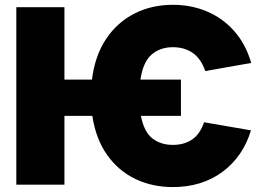

<svg xmlns="http://www.w3.org/2000/svg" viewBox="-20 -757 1082 787"><path d="M721.7 -430.7V-282.2H557.6Q570.3 -216.3 604.5 -189.7Q638.7 -163.1 688.5 -163.1Q734.9 -163.1 767.3 -185.1Q799.8 -207 816.4 -255.9L1008.8 -222.7Q975.6 -114.3 891.4 -52.2Q807.1 9.8 688.5 9.8Q603.5 9.8 533.9 -23.9Q464.4 -57.6 418.5 -122.8Q372.6 -188 358.4 -282.2H244.1V0H46.9V-727.5H244.1V-430.7H356.9Q369.1 -528.8 414.8 -597.2Q460.4 -665.5 531 -701.4Q601.6 -737.3 688.5 -737.3Q764.2 -737.3 828.6 -710Q893.1 -682.6 940.2 -629.4Q987.3 -576.2 1009.8 -499L821.3 -465.8Q804.2 -516.1 770.5 -539.8Q736.8 -563.5 688.5 -563.5Q636.7 -563.5 601.6 -533.4Q566.4 -503.4 555.7 -430.7Z"/></svg>

Font: Inter Black
Style: Regular
Weight: 900
Designer: Rasmus Andersson
Foundry: rsms
Version: Version 4.000;git-a52131595